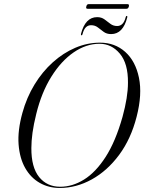

<svg xmlns="http://www.w3.org/2000/svg" viewBox="-20 -922 715 952"><path d="M476 -710.5Q549.5 -710.5 600.8 -664.8Q652 -619 669 -536.5Q686 -454 657.5 -343.5Q629.5 -233.5 570.8 -154.2Q512 -75 435.2 -32.5Q358.5 10 276 10Q221.5 10 177 -15.2Q132.5 -40.5 105 -88.8Q77.5 -137 72.2 -206Q67 -275 91 -362Q112 -438.5 151 -502.5Q190 -566.5 241.8 -613Q293.5 -659.5 353.2 -685Q413 -710.5 476 -710.5ZM279 4Q339 4 396.8 -31.8Q454.5 -67.5 503.8 -144Q553 -220.5 587.5 -342.5Q614.5 -441 614.5 -511.5Q615.5 -607 574.2 -656Q533 -705 473.5 -705Q407.5 -705 345.5 -662.5Q283.5 -620 234.8 -542Q186 -464 160 -358Q147 -306 141.2 -264Q135.5 -222 135.5 -188Q135 -92.5 174 -44.2Q213 4 279 4ZM531 -753Q509 -753 494.2 -764Q479.5 -775 465.2 -786Q451 -797 431.5 -797Q400.5 -797 389.5 -754Q388 -747 384.5 -747Q380 -747 381.5 -754Q403 -837 461.5 -837Q483 -837 498 -826Q513 -815 527.2 -804Q541.5 -793 561 -793Q592 -793 603 -836Q604.5 -843 608.5 -843Q612.5 -843 611 -836Q590 -753 531 -753ZM408 -890Q410.5 -901.5 419.5 -901.5H612.5Q621.5 -901.5 619 -890Q616 -878.5 607 -878.5H414Q404.5 -878.5 408 -890Z"/></svg>

Font: Fraunces 144pt Light
Style: Italic
Weight: 300
Italic angle: -16°
Version: Version 1.000;[0bf87f6ff]